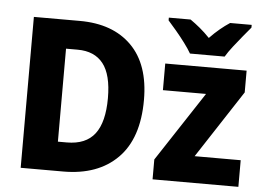

<svg xmlns="http://www.w3.org/2000/svg" viewBox="-53 -835 1236 905"><g transform="rotate(5 565.0 -383.0)"><path d="M627 -369Q627 -187 534 -93.5Q441 0 277 0H76V-714H293Q450 -714 538.5 -625.5Q627 -537 627 -369ZM457 -363Q457 -474 416 -526Q375 -578 295 -578H240V-138H282Q372 -138 414.5 -193.5Q457 -249 457 -363ZM1106 0H700V-94L916 -423H712V-549H1097V-446L888 -126H1106ZM824 -606Q812 -627 791.5 -654.5Q771 -682 749 -708Q727 -734 710 -753V-766H813Q836 -750 859 -731Q882 -712 906 -687Q930 -712 953.5 -731.5Q977 -751 1000 -766H1102V-753Q1086 -734 1064.5 -708Q1043 -682 1022 -655Q1001 -628 988 -606Z"/></g></svg>

Font: Noto Sans SemiCondensed ExtraBold
Style: Regular
Weight: 800
Width: 4
Designer: Monotype Design Team
Foundry: Monotype Imaging Inc.
Version: Version 2.013; ttfautohint (v1.8.4.7-5d5b)